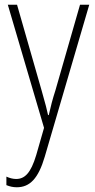

<svg xmlns="http://www.w3.org/2000/svg" viewBox="-20 -642 402 811"><path d="M13 -622 166 -102 133 13C110 90 84 114 48 114C34 114 20 110 7 104V140C22 146 35 149 51 149C106 149 142 112 169 20L357 -622H318L214 -260C202 -223 194 -192 186 -156H183C178 -179 173 -200 156 -259L52 -622Z"/></svg>

Font: Noto Sans Kannada UI Condensed ExtraLight
Style: Regular
Weight: 200
Width: 3
Designer: Jelle Bosma - Monotype Design Team
Foundry: Monotype Imaging Inc.
Version: Version 2.005